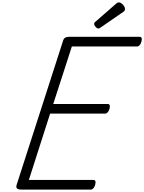

<svg xmlns="http://www.w3.org/2000/svg" viewBox="-20 -1570 1194 1590"><path d="M157 0Q132 0 121.5 -9Q111 -18 118 -40L504 -1238Q508 -1251 519.5 -1258Q531 -1265 551 -1265H1137Q1148 -1265 1152.5 -1255.5Q1157 -1246 1151 -1225Q1146 -1206 1136 -1195.5Q1126 -1185 1115 -1185H575L421 -709H873Q884 -709 888 -699Q892 -689 887 -669Q881 -649 871 -639Q861 -629 850 -629H395L219 -80H754Q765 -80 769.5 -70.5Q774 -61 768 -40Q763 -21 753 -10.5Q743 0 732 0ZM797 -1334Q784 -1334 772 -1347Q760 -1360 760 -1370Q760 -1374 761 -1379Q762 -1384 769 -1389L941 -1539Q946 -1544 952 -1547Q958 -1550 966 -1550Q976 -1550 987.5 -1541Q999 -1532 1007 -1520Q1015 -1508 1015 -1496Q1015 -1489 1012.5 -1483.5Q1010 -1478 1000 -1471L816 -1344Q810 -1340 805.5 -1337Q801 -1334 797 -1334Z"/></svg>

Font: Playwrite NL
Style: Regular
Weight: 400
Designer: Veronika Burian, José Scaglione
Foundry: TypeTogether
Version: Version 1.002